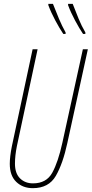

<svg xmlns="http://www.w3.org/2000/svg" viewBox="-20 -971 478 1001"><path d="M151 10Q234 10 271 -54Q308 -118 331 -225L438 -714H412L305 -226Q283 -126 252.5 -70.5Q222 -15 152 -15Q111 -15 84.5 -41Q58 -67 58 -118Q58 -159 68 -209L176 -714H150L42 -209Q31 -154 31 -117Q31 -55 65 -22.5Q99 10 151 10ZM310 -794H322V-802Q303 -836 287.5 -873Q272 -910 256 -951H232V-944Q246 -906 268.5 -864Q291 -822 310 -794ZM413 -794H425V-802Q405 -836 390 -873Q375 -910 359 -951H335V-944Q349 -906 371.5 -864Q394 -822 413 -794Z"/></svg>

Font: Noto Sans Display Condensed Thin
Style: Italic
Weight: 250
Width: 3
Italic angle: -12°
Designer: Monotype Design Team
Foundry: Monotype Imaging Inc.
Version: Version 1.900